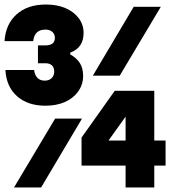

<svg xmlns="http://www.w3.org/2000/svg" viewBox="-37 -830 757 850"><path d="M675 -800 493 -495H374L555 -800ZM326 -305 145 0H25L207 -305ZM331 -494Q331 -456 309.5 -425.5Q288 -395 250.5 -378.5Q213 -362 164 -362Q86 -362 38.5 -404Q-9 -446 -13 -520H114Q117 -497 129 -485Q141 -473 161 -473Q180 -473 191.5 -484Q203 -495 203 -513Q203 -531 193 -540.5Q183 -550 164 -550H131V-629H164Q185 -629 195.5 -637.5Q206 -646 206 -662Q206 -679 194.5 -689Q183 -699 164 -699Q140 -699 126.5 -686.5Q113 -674 110 -648H-17Q-12 -723 36.5 -766.5Q85 -810 166 -810Q216 -810 253 -794Q290 -778 311.5 -749.5Q333 -721 333 -684Q333 -652 318.5 -630Q304 -608 274 -597V-589Q303 -573 317 -550Q331 -527 331 -494ZM646 -428V-208H696V-97H646V0H519V-97H324V-221L471 -428ZM412 -164 409 -208H519V-424H598Z"/></svg>

Font: Martian Mono
Style: Bold
Weight: 700
Designer: Roman Shamin
Foundry: Evil Martians
Version: Version 1.000